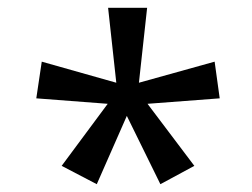

<svg xmlns="http://www.w3.org/2000/svg" viewBox="-20 -765 647 492"><path d="M138 -340 256 -499 73 -513 87 -607 278 -553 257 -745H357L336 -553L530 -607L543 -513L358 -499L478 -340L391 -293L305 -468L228 -293Z"/></svg>

Font: lhindi85
Style: Book
Weight: 400
Designer: Jelle Bosma - Monotype Design Team
Foundry: Monotype Imaging Inc.
Version: Version 2.003